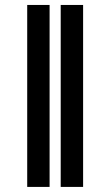

<svg xmlns="http://www.w3.org/2000/svg" viewBox="-20 -735 431 755"><path d="M175 -715.5V0H87V-715.5ZM306.8 -715.5V0H218.7V-715.5Z"/></svg>

Font: Adwaita Sans
Style: Regular
Weight: 400
Designer: Rasmus Andersson
Foundry: rsms
Version: Version 4.001;git-9221beed3